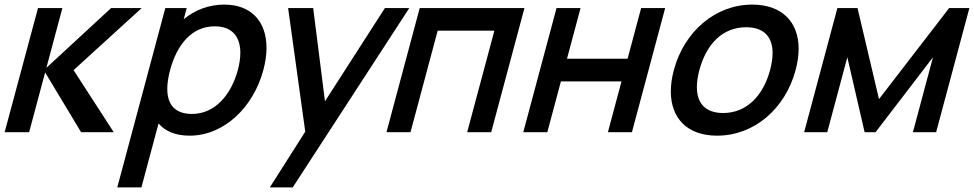

<svg xmlns="http://www.w3.org/2000/svg" viewBox="-23 -575 4236 835"><path d="M-2.8 0H103.7L173.3 -260L329.7 0H471.7L297 -270L593.3 -540H460.3L178.7 -280L248.3 -540H142.3Z M952 -555C885 -555 825.2 -531.5 776 -491.5L789 -540H696L487 240H592L666.5 -38C695.5 -4.5 739.8 15 801.3 15C951.8 15 1078.9 -108.5 1122.3 -270.5C1131.5 -304.7 1136 -337.1 1136 -367C1136 -479.2 1072.1 -555 952 -555ZM812.1 -79.5C736.6 -79.5 704.5 -121.9 704.5 -188.6C704.5 -213 708.8 -240.6 716.8 -270.5C746.8 -382.5 812.2 -460.5 910.7 -460.5C988.6 -460.5 1022.2 -413.4 1022.2 -345.1C1022.2 -322.3 1018.4 -297.1 1011.3 -270.5C982.6 -163.5 912.6 -79.5 812.1 -79.5Z M1651 -540 1390.3 -134.5 1339 -540H1230L1304.5 -2.5L1150.5 240H1250L1757 -540Z M1657.7 0H1762.2L1880.5 -441.5H2127L2008.7 0H2113.2L2257.8 -540H1802.3Z M2252.7 0H2357.2L2416.4 -221H2679.9L2620.7 0H2725.2L2869.8 -540H2765.3L2706.3 -319.5H2442.8L2501.8 -540H2397.3Z M3095.6 15C3256.6 15 3391.9 -101.5 3437.1 -270.5C3445.9 -303.4 3450.2 -334.3 3450.2 -362.8C3450.2 -479.2 3378.5 -555 3248.4 -555C3089.4 -555 2952.9 -439.5 2907.6 -270.5C2898.7 -237.3 2894.4 -206.1 2894.4 -177.3C2894.4 -60.9 2965.7 15 3095.6 15ZM3122 -83.5C3045.1 -83.5 3007.7 -125.8 3007.7 -196.4C3007.7 -218.4 3011.3 -243.3 3018.6 -270.5C3048.1 -380.5 3117 -456.5 3222 -456.5C3299.7 -456.5 3337 -414.1 3337 -344C3337 -322.1 3333.3 -297.4 3326.1 -270.5C3296.5 -160 3225 -83.5 3122 -83.5Z M3474.2 0H3574.7L3662 -326L3737.2 0H3784.7L4034.5 -326L3947.2 0H4048.2L4192.8 -540H4104.8L3799.7 -144L3706.3 -540H3618.8Z"/></svg>

Font: Manrope
Style: SemiBoldItalic
Weight: 600
Italic angle: -15°
Designer: Mikhail Sharanda
Foundry: Mikhail Sharanda
Version: Version 4.502;hotconv 1.0.109;makeotfexe 2.5.65596